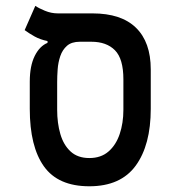

<svg xmlns="http://www.w3.org/2000/svg" viewBox="-20 -632 626 661"><path d="M287.6 9.3Q180.2 9.3 131.3 -59.1Q82.5 -127.4 82.5 -257.3V-350.6Q82.5 -405.3 99.6 -439.5Q116.7 -473.6 143.6 -484.4V-490.7Q118.7 -495.6 99.4 -506.3Q80.1 -517.1 64.9 -528.3L101.6 -611.8Q112.8 -604 134.5 -595Q156.2 -585.9 179.2 -585.9H298.3Q397.5 -585.9 448.2 -536.4Q499 -486.8 499 -393.1V-257.3Q499 -132.8 447.3 -61.8Q395.5 9.3 287.6 9.3ZM287.6 -87.9Q327.6 -87.9 353.5 -110.4Q379.4 -132.8 392.1 -170.7Q404.8 -208.5 404.8 -253.9V-358.9Q404.8 -429.7 375.7 -459Q346.7 -488.3 294.4 -488.3H254.9Q226.6 -488.3 210.7 -474.4Q194.8 -460.4 187.5 -438.7Q180.2 -417 178.5 -393.3Q176.8 -369.6 176.8 -349.6V-253.9Q176.8 -208.5 187.7 -170.7Q198.7 -132.8 223.1 -110.4Q247.6 -87.9 287.6 -87.9Z"/></svg>

Font: Cascadia Mono PL
Style: Regular
Weight: 400
Monospace: yes
Designer: Aaron Bell
Foundry: Saja Typeworks
Version: Version 2404.023; ttfautohint (v1.8.4)